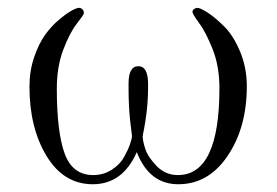

<svg xmlns="http://www.w3.org/2000/svg" viewBox="-20 -459 707 490"><path d="M55.2 -237.8Q55.2 -277.8 67.1 -313Q79.1 -348.1 95.5 -370.6Q111.8 -393.1 130.9 -408.9Q149.9 -424.8 162.8 -431.9Q175.8 -439 181.2 -439Q187 -439 190.9 -434.6Q194.8 -430.2 193.8 -423.8Q193.8 -421.9 175.5 -397.9Q157.2 -374 141.1 -331.1Q125 -288.1 125 -232.9Q125 -122.1 145 -67.1Q165 -12.2 217.8 -12.2Q243.7 -12.2 264.9 -25.6Q286.1 -39.1 296.6 -58.1Q307.1 -77.1 312 -91.6Q316.9 -106 316.9 -111.8L312 -151.9Q308.1 -190.9 308.1 -232.9V-246.1Q308.1 -290 333 -290Q357.9 -290 357.9 -245.1V-238.8Q357.9 -204.6 354.5 -175.8Q351.1 -147 347.7 -130.4Q344.2 -113.8 344.2 -109.9Q344.2 -100.1 350.6 -79.6Q356.9 -59.1 379.4 -35.6Q401.9 -12.2 434.1 -12.2Q540 -12.2 540 -233.9Q540 -290 522.5 -334Q504.9 -377.9 488 -400.4Q471.2 -422.9 471.2 -429.2Q471.2 -433.1 475.6 -436Q480 -439 482.9 -439Q491.7 -439 511.2 -426Q530.8 -413.1 553.5 -390.1Q576.2 -367.2 593 -326.7Q609.9 -286.1 609.9 -238.8Q609.9 -133.8 561 -61.3Q512.2 11.2 435.1 11.2Q360.8 11.2 329.1 -70.8Q293 11.2 216.8 11.2Q142.6 11.2 98.9 -60.8Q55.2 -132.8 55.2 -237.8Z"/></svg>

Font: CMU Serif Upright Italic
Style: UprightItalic
Weight: 500
Version: Version 0.7.0